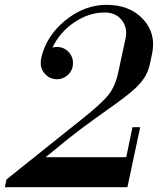

<svg xmlns="http://www.w3.org/2000/svg" viewBox="-25 -780 658 800"><path d="M145 -526.9V-524.9Q142.1 -497.1 159.2 -475.6Q176.3 -454.1 204.1 -450.2Q231.9 -447.3 253.9 -464.6Q275.9 -481.9 278.8 -509.8Q281.7 -537.6 264.4 -559.3Q247.1 -581.1 219.2 -584Q207.5 -585.4 193.8 -582Q223.6 -645.5 284.4 -686.8Q345.2 -728 412.1 -728Q457 -728 482.4 -696Q507.8 -664.1 498 -619.1L467.8 -479Q456.1 -422.4 428.2 -386.5Q400.4 -350.6 323.2 -289.1L2 -32.2L-4.9 0H505.9L559.1 -250H526.9L501 -125H165L261.2 -203.1Q308.1 -240.7 364.5 -281.2Q420.9 -321.8 454.8 -345.7Q488.8 -369.6 522.2 -397.5Q555.7 -425.3 574 -452.4Q592.3 -479.5 599.1 -511.2L608.9 -557.1Q626 -641.1 570.8 -700.4Q515.6 -759.8 418.9 -759.8Q327.1 -759.8 247.6 -695.3Q168 -630.9 147 -539.1Q146.5 -537.1 146 -533Q145.5 -528.8 145 -526.9Z"/></svg>

Font: Fin Serif Display
Style: Italic
Weight: 400
Italic angle: -12°
Designer: J. Blake Harris
Version: Version 1.006;FEAKit 1.0